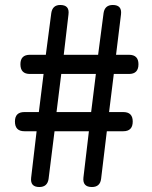

<svg xmlns="http://www.w3.org/2000/svg" viewBox="-20 -751 610 771"><path d="M138 0Q101 0 105 -37L127 -224H78Q40 -224 40 -263Q40 -301 78 -301H136L155 -454H100Q62 -454 62 -493Q62 -531 100 -531H164L186 -699Q191 -731 222 -731Q260 -731 255 -693L236 -531H374L396 -699Q401 -731 433 -731Q470 -731 466 -694L446 -531H498Q536 -531 536 -493Q536 -454 498 -454H437L418 -301H475Q513 -301 513 -263Q513 -224 475 -224H409L386 -33Q382 0 349 0Q311 0 315 -38L337 -224H268H199L175 -32Q170 0 138 0ZM207 -301H346L365 -454H295H226Z"/></svg>

Font: GenSenRounded JP M
Style: Regular
Weight: 500
Version: Version 1.501;PS 1;hotconv 16.6.51;makeotf.lib2.5.65220